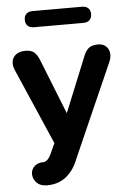

<svg xmlns="http://www.w3.org/2000/svg" viewBox="-59 -737 651 964"><g transform="rotate(-5 266.5 -255.0)"><path d="M118.6 67Q123 66.8 128.8 66.8Q139.1 66.8 149.3 58.4Q159.5 50 168.9 30.4L173.1 21.6L206.5 -52.6V5.6L28 -405.6Q17 -430.3 20.9 -451.5Q24.8 -472.8 42.4 -485.6Q60.1 -498.4 90.3 -498.4Q116.4 -498.4 132.2 -486Q147.9 -473.6 160.3 -441.5L284.3 -129.3H253L380.6 -442.7Q393 -474.6 409.5 -486.5Q425.9 -498.4 455 -498.4Q478.5 -498.4 493.6 -485.5Q508.7 -472.6 511.6 -451.3Q514.6 -430.1 504.3 -406.4L302.2 51.3L296.8 63.9Q274.4 121.8 234.9 152.9Q195.4 184 139.2 184Q107.1 184 88.9 167.4Q70.8 150.8 68.3 125.2Q67.3 111 73.2 98.4Q79.1 85.9 90.9 77.7Q102.7 69.4 118.6 67ZM99.5 -653.5Q99.5 -672.8 110.6 -683.4Q121.7 -693.9 142.2 -693.9H391.1Q411.6 -693.9 422.7 -683.3Q433.8 -672.6 433.8 -653.5Q433.8 -634.4 422.7 -623.4Q411.6 -612.5 391.1 -612.5H142.2Q121.7 -612.5 110.6 -623.3Q99.5 -634.1 99.5 -653.5Z"/></g></svg>

Font: SN Pro Thin
Style: Regular
Weight: 200
Designer: Tobias Whetton
Foundry: Supernotes
Version: Version 1.003;Glyphs 3.3 (3324)